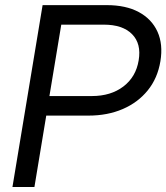

<svg xmlns="http://www.w3.org/2000/svg" viewBox="-20 -748 665 768"><path d="M29.8 0 150.4 -727.5H407.2Q483.4 -727.5 535.2 -699.7Q586.9 -671.9 609.9 -621.3Q632.8 -570.8 621.6 -502.9Q610.4 -435.1 571 -386.5Q531.7 -337.9 470.9 -311.8Q410.2 -285.6 334 -285.6H165L117.7 0ZM177.7 -363.8H347.7Q423.3 -363.8 473.6 -402.1Q523.9 -440.4 534.7 -506.8Q545.9 -573.2 508.3 -611.3Q470.7 -649.4 395 -649.4H225.1Z"/></svg>

Font: Inter Display
Style: Italic
Weight: 400
Italic angle: -9.39999°
Designer: Rasmus Andersson
Foundry: rsms
Version: Version 4.000;git-a52131595